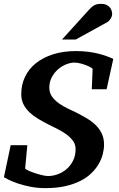

<svg xmlns="http://www.w3.org/2000/svg" viewBox="-25 -949 608 985"><path d="M522 -491.2H445.8L450.2 -595.2Q450.2 -597.7 440.9 -603Q431.6 -608.4 417.5 -614Q403.3 -619.6 387 -623.8Q370.6 -627.9 356.9 -627.9Q337.4 -627.9 314.9 -619.1Q292.5 -610.4 273.2 -593.8Q253.9 -577.1 241 -553.2Q228 -529.3 228 -499Q228 -472.7 242.4 -452.9Q256.8 -433.1 278.1 -418.2Q299.3 -403.3 323.5 -391.8Q347.7 -380.4 367.2 -371.1Q394 -357.4 419.7 -342.3Q445.3 -327.1 465.1 -308.1Q484.9 -289.1 496.8 -264.4Q508.8 -239.7 508.8 -207Q508.8 -184.1 502.4 -158.9Q496.1 -133.8 481.9 -108.9Q467.8 -84 444.8 -61.3Q421.9 -38.6 388.4 -21.5Q355 -4.4 310.3 5.9Q265.6 16.1 208 16.1Q167 16.1 131.1 9Q95.2 2 67.1 -7.6Q39.1 -17.1 20.5 -26.4Q2 -35.6 -4.9 -40L29.8 -204.1H115.2L104 -85Q103.5 -82 117.2 -75.4Q130.9 -68.8 149.9 -62.3Q168.9 -55.7 189.2 -50.8Q209.5 -45.9 222.2 -45.9Q244.6 -45.9 269.5 -54.4Q294.4 -63 315.2 -80.3Q335.9 -97.7 349.4 -123.8Q362.8 -149.9 362.8 -185.1Q362.8 -209.5 347.9 -228.5Q333 -247.6 311.8 -262.5Q290.5 -277.3 266.4 -289.1Q242.2 -300.8 224.1 -310.1Q197.3 -323.7 172.1 -338.6Q147 -353.5 127.4 -371.8Q107.9 -390.1 95.9 -413.1Q84 -436 84 -465.8Q84 -514.2 103.3 -554.7Q122.6 -595.2 158.9 -624.5Q195.3 -653.8 247.3 -670.4Q299.3 -687 365.2 -687Q398.9 -687 427.2 -683.3Q455.6 -679.7 479.2 -673.8Q502.9 -668 522 -660.9Q541 -653.8 556.2 -647ZM550.3 -876.5Q550.3 -871.6 548.3 -865.5Q546.4 -859.4 542.7 -853.5Q539.1 -847.7 534.4 -842.5Q529.8 -837.4 523.9 -834.5L363.3 -746.1H293L430.2 -897.5Q438.5 -906.7 445.6 -912.8Q452.6 -918.9 460 -922.6Q467.3 -926.3 475.1 -927.7Q482.9 -929.2 493.2 -929.2Q509.3 -929.2 520.3 -924.3Q531.2 -919.4 537.8 -911.9Q544.4 -904.3 547.4 -894.8Q550.3 -885.3 550.3 -876.5Z"/></svg>

Font: Charis SIL Am
Style: Bold Italic
Weight: 700
Italic angle: -11°
Foundry: SIL International
Version: Version 5.000